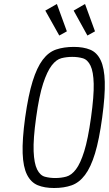

<svg xmlns="http://www.w3.org/2000/svg" viewBox="-20 -932 545 962"><path d="M106 -343Q91 -233 93.5 -164Q96 -95 115.5 -56.5Q135 -18 169 -4Q203 10 251 10Q301 10 339 -3.5Q377 -17 406 -55.5Q435 -94 456 -163Q477 -232 492 -343Q507 -453 505 -522Q503 -591 484.5 -630Q466 -669 432 -683Q398 -697 350 -697Q300 -697 261.5 -684Q223 -671 194 -632.5Q165 -594 143.5 -525Q122 -456 106 -343ZM161 -343Q176 -452 196 -513Q216 -574 239 -604Q262 -634 288 -640.5Q314 -647 342 -647Q371 -647 395 -640Q419 -633 433.5 -603Q448 -573 449.5 -512Q451 -451 436 -343Q421 -235 402 -174Q383 -113 360.5 -83.5Q338 -54 312 -47Q286 -40 257 -40Q229 -40 205 -46.5Q181 -53 166 -83Q151 -113 148.5 -174Q146 -235 161 -343ZM456 -775 406 -912 349 -879 418 -754ZM315 -775 265 -912 207 -879 277 -754Z"/></svg>

Font: Secuela Light
Style: Italic
Weight: 300
Italic angle: -8°
Designer: Fernando Haro
Foundry: deFharo
Version: Version 1.708